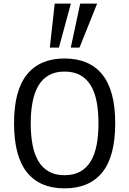

<svg xmlns="http://www.w3.org/2000/svg" viewBox="-20 -1042 723 1074"><path d="M58.6 -352.5Q58.6 -536.1 130.9 -625.5Q203.1 -714.8 340.8 -714.8Q479.5 -714.8 552 -625.5Q624.5 -536.1 624.5 -352.5Q624.5 -167 552 -77.6Q479.5 11.7 340.8 11.7Q203.1 11.7 130.9 -77.9Q58.6 -167.5 58.6 -352.5ZM151.9 -352.5Q151.9 -283.7 162.4 -230Q172.9 -176.3 195.8 -138.7Q218.8 -101.6 254.4 -81.8Q290 -62 340.8 -62Q392.1 -62 428 -81.8Q463.9 -101.6 486.8 -138.7Q509.8 -176.3 520.3 -230Q530.8 -283.7 530.8 -352.5Q530.8 -420.9 520.3 -474.6Q509.8 -528.3 486.8 -565.4Q463.9 -602.5 428 -622.1Q392.1 -641.6 340.8 -641.6Q290.5 -641.6 254.9 -622.1Q219.2 -602.5 196.3 -565.4Q173.8 -528.3 162.8 -474.6Q151.9 -420.9 151.9 -352.5ZM376 -775.9 428.7 -1022H523.4L424.8 -775.9ZM258.8 -775.9 286.1 -1022H376.5L309.6 -775.9Z"/></svg>

Font: Mako
Style: Regular
Weight: 400
Designer: vernon adams
Foundry: vernon adams
Version: Version 1.100; ttfautohint (v1.8.4.7-5d5b);gftools[0.9.33]